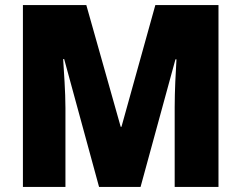

<svg xmlns="http://www.w3.org/2000/svg" viewBox="-20 -734 948 754"><path d="M369 0H532L669 -501H673C670 -453 666 -375 666 -313V0H838V-714H590L457 -236H454L319 -714H70V0H237V-310C237 -374 231 -452 228 -502H232Z"/></svg>

Font: Noto Sans Thai Looped SemiCondensed Black
Style: Regular
Weight: 900
Width: 4
Designer: Sasikarn Vongin, Ben Mitchell
Foundry: The Fontpad Ltd
Version: Version 1.001